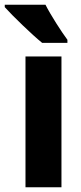

<svg xmlns="http://www.w3.org/2000/svg" viewBox="-46 -786 340 806"><path d="M145 -766H-26V-756C5 -721 91 -638 131 -606H237V-619C213 -651 166 -724 145 -766ZM212 0V-549H61V0Z"/></svg>

Font: Noto Sans Malayalam Condensed ExtraBold
Style: Regular
Weight: 800
Width: 3
Designer: Jelle Bosma - Monotype Design Team
Foundry: Monotype Imaging Inc.
Version: Version 2.104